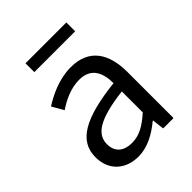

<svg xmlns="http://www.w3.org/2000/svg" viewBox="-210 -853 984 984"><g transform="rotate(-45 282.0 -361.0)"><path d="M217 13C284 13 345 -22 397 -65H400L408 0H483V-334C483 -468 427 -557 295 -557C208 -557 131 -518 81 -486L117 -423C160 -452 217 -481 280 -481C369 -481 392 -414 392 -344C161 -318 58 -259 58 -141C58 -43 126 13 217 13ZM243 -60C189 -60 147 -85 147 -147C147 -217 209 -262 392 -284V-132C339 -85 296 -60 243 -60ZM145 -671H441V-735H145Z"/></g></svg>

Font: Noto Sans Mono CJK JP Regular
Style: Regular
Weight: 400
Designer: Ryoko NISHIZUKA (kana & ideographs); Paul D. Hunt (Latin, Greek & Cyrillic); Wenlong ZHANG (bopomofo); Sandoll Communica
Foundry: Adobe Systems Incorporated
Version: Version 1.004;PS 1.004;hotconv 1.0.82;makeotf.lib2.5.63406